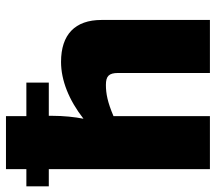

<svg xmlns="http://www.w3.org/2000/svg" viewBox="-66 -680 740 659"><g transform="rotate(-90 304.5 -350.0)"><path d="M422 -511C359 -511 291 -484 227 -434C233 -464 237 -503 237 -541V-553H351V-630H236V-700H54V-630H-5V-553H54V0H236V-331C283 -351 313 -357 343 -357C373 -357 384 -347 384 -315V0H566V-372C566 -463 516 -511 422 -511Z"/></g></svg>

Font: Exo 2 Extra Bold
Style: Regular
Weight: 800
Designer: Natanael Gama
Version: Version 1.001;PS 001.001;hotconv 1.0.88;makeotf.lib2.5.64775